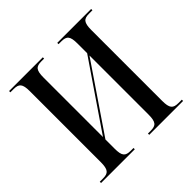

<svg xmlns="http://www.w3.org/2000/svg" viewBox="-179 -884 1054 1054"><g transform="rotate(-45 348.5 -357.0)"><path d="M30 0H292V-10H271C229 -10 216 -24 216 -81V-152L480 -540V-83C480 -24 467 -10 425 -10H404V0H667V-10H641C600 -10 586 -24 586 -82V-631C586 -690 600 -704 641 -704H667V-714H404V-704H425C467 -704 480 -690 480 -632V-558L216 -171V-631C216 -690 229 -704 271 -704H292V-714H30V-704H55C96 -704 110 -690 110 -633V-83C110 -24 96 -10 55 -10H30Z"/></g></svg>

Font: Noto Serif Display Condensed Medium
Style: Regular
Weight: 500
Width: 3
Designer: Monotype Design Team
Foundry: Monotype Imaging Inc.
Version: Version 2.009